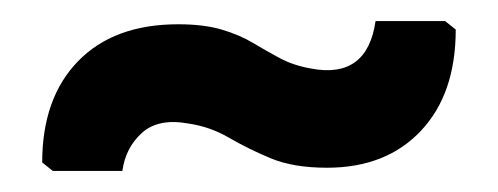

<svg xmlns="http://www.w3.org/2000/svg" viewBox="-20 -445 472 182"><path d="M149 -422Q173 -422 190 -417Q207 -412 219.5 -404.5Q232 -397 245 -390Q258 -383 275 -380Q328 -370 336 -425H402L412 -417Q412 -356 379 -321Q346 -286 290 -286Q258 -286 236.5 -295Q215 -304 197 -314.5Q179 -325 158 -328Q130 -333 114.5 -319Q99 -305 96 -283H30L20 -291Q20 -352 54 -387Q88 -422 149 -422Z"/></svg>

Font: AR One Sans
Style: Bold
Weight: 700
Designer: Niteesh Yadav
Foundry: Niteesh Yadav
Version: Version 1.001;gftools[0.9.33]